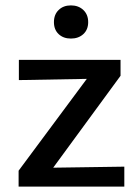

<svg xmlns="http://www.w3.org/2000/svg" viewBox="-20 -692 518 712"><path d="M49 -59 349 -463 386 -401 50 -395V-470H427V-411L131 -7L98 -69L441 -74V0H49ZM243 -549Q215 -549 197.5 -565.5Q180 -582 180 -610Q180 -638 197.5 -655Q215 -672 243 -672Q271 -672 289 -655Q307 -638 307 -610Q307 -582 289 -565.5Q271 -549 243 -549Z"/></svg>

Font: Ysabeau SC SemiBold
Style: Regular
Weight: 600
Designer: Christian Thalmann (Catharsis Fonts)
Version: Version 2.001;gftools[0.9.30]; featfreeze: smcp